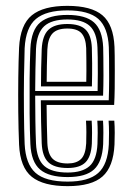

<svg xmlns="http://www.w3.org/2000/svg" viewBox="-20 -628 450 656"><path d="M211.2 8Q128.2 8 88.5 -24Q48.8 -56 45.2 -133.5Q43 -185.2 42.4 -245.4Q41.8 -305.5 42.5 -363.1Q43.2 -420.8 45.2 -465.2Q49.2 -543.5 88.8 -575.8Q128.2 -608 210 -608Q292 -608 329.9 -575.9Q367.8 -543.8 371.2 -467.8Q371.5 -460.2 371.9 -438.1Q372.2 -416 372.2 -386.2Q372.2 -356.5 371.9 -325.6Q371.5 -294.8 370 -269.5H139.2Q139.5 -233 140.1 -201.9Q140.8 -170.8 141.8 -139.5Q143.5 -102 159.6 -85.8Q175.8 -69.5 211.2 -69.5Q241.5 -69.5 257 -84.8Q272.5 -100 274.5 -138.2Q275.2 -154.8 275.1 -176.2Q275 -197.8 273.8 -215.8H293.2Q294.5 -195.8 294.5 -173.9Q294.5 -152 293.8 -137.5Q291.5 -92.8 272.1 -73.4Q252.8 -54 211.2 -54Q165.5 -54 145 -73.8Q124.5 -93.5 122.5 -138.5Q121 -174.2 120.4 -212Q119.8 -249.8 119.5 -285.5H351.5Q352.8 -319.5 352.9 -357.9Q353 -396.2 352.6 -426.6Q352.2 -457 351.8 -467Q348.8 -534.2 315.9 -563.4Q283 -592.5 210 -592.5Q138 -592.5 103 -563.4Q68 -534.2 64.2 -463.2Q62.8 -423.8 62 -366Q61.2 -308.2 61.8 -247.1Q62.2 -186 64.2 -136Q67.5 -67.8 101.2 -37.6Q135 -7.5 211.2 -7.5Q282.5 -7.5 315.5 -36.9Q348.5 -66.2 351.8 -135Q352.5 -150.8 352.5 -174.1Q352.5 -197.5 351 -215.8H370.5Q372 -197.5 372 -174Q372 -150.5 371.2 -134.2Q367.5 -58 330.2 -25Q293 8 211.2 8ZM211.2 -23Q147 -23 116.8 -48.9Q86.5 -74.8 83.8 -136.2Q81.8 -181.2 81.2 -240.8Q80.8 -300.2 81.2 -359.2Q81.8 -418.2 83.8 -461.8Q86.8 -526 117.6 -551.5Q148.5 -577 210 -577Q272.5 -577 301.1 -551.5Q329.8 -526 332.5 -466.5Q332.8 -457.5 333.1 -431.2Q333.5 -405 333.5 -370.2Q333.5 -335.5 332.2 -301.2H100.2Q100.2 -257.8 100.9 -214.8Q101.5 -171.8 103 -138Q105.5 -83.8 131.1 -61.1Q156.8 -38.5 211.2 -38.5Q261.2 -38.5 285.9 -60.5Q310.5 -82.5 313 -136.2Q313.8 -151.8 313.8 -174.1Q313.8 -196.5 312.5 -215.8H332Q333.2 -196.5 333.2 -174.1Q333.2 -151.8 332.5 -135.8Q329.5 -75.2 301.4 -49.1Q273.2 -23 211.2 -23ZM100.2 -317H313.5Q314.2 -347.2 314.2 -377.6Q314.2 -408 313.9 -431.8Q313.5 -455.5 313 -465.8Q310.8 -516.8 286.9 -539.1Q263 -561.5 210 -561.5Q156.2 -561.5 131 -538.4Q105.8 -515.2 103 -460.8Q101.8 -430.5 101.1 -392.4Q100.5 -354.2 100.2 -317ZM120 -332.8Q120 -357.2 120.6 -394.1Q121.2 -431 122.5 -459.8Q124.8 -506.5 145.5 -526.2Q166.2 -546 210 -546Q252.8 -546 272.2 -527.1Q291.8 -508.2 293.8 -465.2Q294.5 -450.2 294.8 -411.5Q295 -372.8 294 -332.8ZM139.5 -348.5H274.8Q275.5 -386.2 275.1 -419.8Q274.8 -453.2 274.5 -463.5Q273 -498 258.6 -514.2Q244.2 -530.5 210 -530.5Q174.8 -530.5 159.1 -513.4Q143.5 -496.2 141.8 -459Q140.8 -430.5 140.2 -403.8Q139.8 -377 139.5 -348.5Z"/></svg>

Font: Big Shoulders Inline Text SemiBold
Style: Regular
Weight: 600
Designer: Patric King
Foundry: XO Type Co
Version: Version 1.000